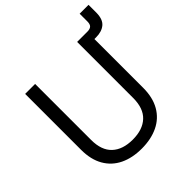

<svg xmlns="http://www.w3.org/2000/svg" viewBox="-216 -962 1131 1131"><g transform="rotate(-45 349.0 -396.5)"><path d="M63 -234V-700H146V-233Q146 -147 192 -104Q238 -61 321 -61Q404 -61 450 -104Q496 -147 496 -233V-700H580V-234Q580 -153 548 -97.5Q516 -42 457.5 -14Q399 14 321 14Q243 14 185 -14Q127 -42 95 -97.5Q63 -153 63 -234ZM568 -640V-700H582Q603 -700 613.5 -709.5Q624 -719 624 -743V-807H698V-740Q697 -686 669 -663Q641 -640 594 -640Z"/></g></svg>

Font: Space Grotesk Frontify
Style: Regular
Weight: 400
Designer: Florian Karsten
Version: Version 2.000